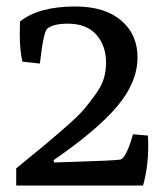

<svg xmlns="http://www.w3.org/2000/svg" viewBox="-20 -572 513 592"><path d="M30 0V-53Q89 -101 115.5 -123Q142 -145 182 -180Q222 -215 238.5 -234.5Q255 -254 274.5 -281Q294 -308 300.5 -331Q307 -354 307 -379Q307 -431 277 -465Q247 -499 189 -499Q145 -499 126 -484Q114 -474 103 -376L49 -382Q41 -418 41 -464Q41 -496 42 -506Q100 -552 212 -552Q303 -552 353.5 -509Q404 -466 404 -395Q404 -319 342 -245Q280 -171 145 -78L147 -71L207 -73Q336 -77 351 -80Q369 -84 390 -158L436 -154Q437 -145 437 -124Q437 -55 421 0Z"/></svg>

Font: Poly
Style: Regular
Weight: 400
Designer: Jos Nicols Silva Schwarzenberg
Foundry: Jose Nicolas Silva Schwarzenberg
Version: Version 1.001